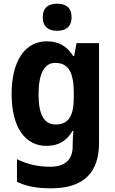

<svg xmlns="http://www.w3.org/2000/svg" viewBox="-20 -781 624 1041"><path d="M290 -761C243 -761 212 -741 212 -687C212 -635 244 -614 290 -614C335 -614 368 -635 368 -687C368 -741 336 -761 290 -761ZM234 -557C117 -557 43 -453 43 -271C43 -91 116 10 232 10C300 10 343 -20 373 -71H378C376 -49 374 -18 374 1V13C374 87 330 123 253 123C184 123 130 110 72 82V205C125 230 182 240 257 240C436 240 517 153 517 -7V-547H395L382 -477H377C344 -529 300 -557 234 -557ZM279 -440C352 -440 380 -388 380 -276V-252C380 -152 351 -106 282 -106C220 -106 189 -158 189 -269C189 -381 220 -440 279 -440Z"/></svg>

Font: Noto Sans Myanmar UI SemiCondensed
Style: Bold
Weight: 700
Width: 4
Designer: Monotype Design Team
Foundry: Monotype Imaging Inc.
Version: Version 2.103